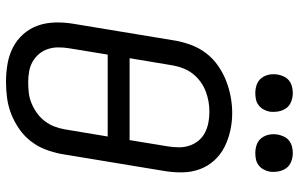

<svg xmlns="http://www.w3.org/2000/svg" viewBox="-198 -790 996 640"><g transform="rotate(90 300.0 -470.0)"><path d="M253 8Q223 8 193.5 3Q164 -2 138.5 -15Q113 -28 94 -49.5Q75 -71 65.5 -97.5Q56 -124 55 -154.5Q54 -185 59 -215L116 -560Q121 -586 131 -612Q141 -638 158.5 -660.5Q176 -683 200 -699.5Q224 -716 250 -726Q276 -736 303 -741Q330 -746 357 -746Q387 -746 416 -739.5Q445 -733 470.5 -720Q496 -707 515 -686Q534 -665 544 -638Q554 -611 554.5 -580.5Q555 -550 550 -520L493 -175Q488 -149 478 -123Q468 -97 450.5 -74.5Q433 -52 409 -35.5Q385 -19 359 -9Q333 1 306 4.5Q279 8 253 8ZM174 -404H447L468 -532Q471 -551 471 -569Q471 -587 465.5 -603.5Q460 -620 449 -633.5Q438 -647 422.5 -655Q407 -663 389.5 -666.5Q372 -670 353 -670Q335 -670 318 -667Q301 -664 284 -657.5Q267 -651 251.5 -639.5Q236 -628 225 -613.5Q214 -599 207.5 -582Q201 -565 198 -548ZM254 -66Q272 -66 289.5 -68Q307 -70 324 -77Q341 -84 356.5 -95Q372 -106 383.5 -121Q395 -136 401.5 -153Q408 -170 411 -187L435 -331H162L141 -203Q138 -185 138 -166.5Q138 -148 143.5 -131.5Q149 -115 160 -102Q171 -89 186 -80.5Q201 -72 218.5 -69Q236 -66 254 -66ZM490 -823Q475 -823 461.5 -828Q448 -833 439.5 -844.5Q431 -856 428.5 -870.5Q426 -885 429 -900Q431 -910 436 -920Q441 -930 450 -936.5Q459 -943 469.5 -945.5Q480 -948 490 -948Q505 -948 519 -942.5Q533 -937 541 -925.5Q549 -914 551.5 -899.5Q554 -885 552 -870Q550 -860 544.5 -850Q539 -840 530 -833.5Q521 -827 510.5 -825Q500 -823 490 -823ZM290 -823Q275 -823 261.5 -828Q248 -833 239.5 -844.5Q231 -856 228.5 -870.5Q226 -885 229 -900Q231 -910 236 -920Q241 -930 250 -936.5Q259 -943 269.5 -945.5Q280 -948 290 -948Q305 -948 319 -942.5Q333 -937 341 -925.5Q349 -914 351.5 -899.5Q354 -885 352 -870Q350 -860 344.5 -850Q339 -840 330 -833.5Q321 -827 310.5 -825Q300 -823 290 -823Z"/></g></svg>

Font: Iosevka Curly Extended
Style: Italic
Weight: 400
Width: 7
Italic angle: -9°
Monospace: yes
Designer: Belleve Invis
Foundry: Belleve Invis
Version: Version 11.1.0; ttfautohint (v1.8.3)